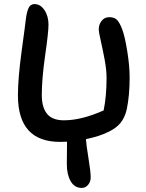

<svg xmlns="http://www.w3.org/2000/svg" viewBox="-20 -736 723 951"><path d="M277.8 -33.2Q68.8 -33.2 68.8 -263.2Q68.8 -349.1 87.6 -486.1Q106.4 -623 107.9 -640.1Q112.8 -678.2 121.8 -697Q130.9 -715.8 150.9 -715.8Q180.2 -715.8 200.2 -686Q220.2 -656.2 220.2 -613.8Q220.2 -576.7 203.6 -461.2Q187 -345.7 187 -265.1Q187 -204.6 212.9 -172.4Q238.8 -140.1 296.9 -140.1Q383.3 -140.1 493.2 -189Q507.8 -257.8 507.8 -351.1Q507.8 -390.6 498 -442.4Q488.3 -494.1 478.8 -535.4Q469.2 -576.7 469.2 -590.8Q469.2 -614.7 483.4 -632.8Q497.6 -650.9 521 -650.9Q547.9 -650.9 561 -636Q574.2 -621.1 585.9 -588.9Q598.1 -557.1 610.1 -483.9Q622.1 -410.6 622.1 -352.1Q622.1 -262.7 607.9 -194.8Q598.1 -152.3 575.9 -126Q553.7 -99.6 515.1 -82Q474.1 -61 405.8 -46.9Q407.2 -19 418.2 47.4Q429.2 113.8 429.2 143.1Q429.2 163.6 416.5 179.2Q403.8 194.8 384.8 194.8Q349.1 194.8 330.1 161.6Q311 128.4 311 77.1Q311 63.5 311.5 23.2Q312 -17.1 312 -34.2Q300.8 -33.2 277.8 -33.2Z"/></svg>

Font: Shantell Sans Irregular Bouncy
Style: Regular
Weight: 500
Designer: Stephen Nixon, Anya Danilova, Shantell Martin
Foundry: Arrow Type
Version: Version 1.006;[9816181b4]